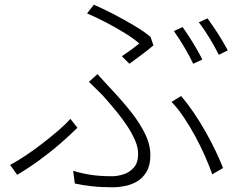

<svg xmlns="http://www.w3.org/2000/svg" viewBox="-20 -770 1040 816"><path d="M498 -531Q519 -545 539.5 -560Q560 -575 572 -585Q550 -605 512 -628.5Q474 -652 431 -674.5Q388 -697 350 -713L379 -750Q416 -734 461.5 -710.5Q507 -687 550 -661.5Q593 -636 620 -613L632 -577Q624 -570 612 -560.5Q600 -551 586 -540.5Q572 -530 558 -519.5Q544 -509 530 -499ZM291 -44Q327 -33 365.5 -27Q404 -21 457 -21Q479 -21 504.5 -29Q530 -37 548.5 -57.5Q567 -78 567 -116Q567 -143 554.5 -172.5Q542 -202 522 -232.5Q502 -263 478 -292.5Q454 -322 431 -348Q416 -366 396 -385Q376 -404 358 -422L394 -455Q410 -438 428 -418Q446 -398 463 -380Q506 -334 541 -289Q576 -244 597.5 -199.5Q619 -155 619 -110Q619 -67 602.5 -39.5Q586 -12 561 2Q536 16 509 21Q482 26 462 26Q411 26 370.5 21.5Q330 17 298 10ZM882 -29Q870 -64 851.5 -106Q833 -148 810 -190.5Q787 -233 761.5 -271Q736 -309 709 -337L750 -362Q777 -330 803.5 -291Q830 -252 854 -209.5Q878 -167 897 -127Q916 -87 928 -56ZM309 -227Q280 -198 237.5 -161Q195 -124 147 -89Q99 -54 53 -27L23 -69Q53 -85 89 -109Q125 -133 160.5 -160.5Q196 -188 227.5 -215Q259 -242 279 -265ZM756 -655Q769 -637 784.5 -613Q800 -589 814.5 -564Q829 -539 840 -517L801 -499Q787 -530 763 -570Q739 -610 719 -638ZM862 -692Q875 -674 891.5 -649.5Q908 -625 923 -600Q938 -575 948 -556L910 -537Q893 -571 870 -609Q847 -647 825 -675Z"/></svg>

Font: Noto Sans SC Thin Light
Style: Regular
Weight: 300
Version: Version 2.004-H2;hotconv 1.0.118;makeotfexe 2.5.65603